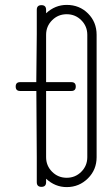

<svg xmlns="http://www.w3.org/2000/svg" viewBox="-20 -753 458 783"><path d="M339 -698Q374 -663 374 -611V-112Q374 -61 339 -26Q303 10 252 10Q205 10 168 -24V-10Q168 9 149 9Q130 9 130 -10V-109V-112L128 -419L130 -614V-713Q130 -732 149 -732Q168 -732 168 -713V-699Q205 -733 252 -733Q304 -733 339 -698ZM336 -450V-451V-611Q336 -646 311.5 -670.5Q287 -695 252 -695Q217 -695 192.5 -670.5Q168 -646 168 -611V-112Q168 -77 192.5 -52.5Q217 -28 252 -28Q287 -28 311.5 -52.5Q336 -77 336 -112ZM271 -418Q289 -418 289 -400Q289 -382 271 -382H229H104H62Q44 -382 44 -400Q44 -418 62 -418H104H229Z"/></svg>

Font: Aaram
Style: Regular
Weight: 400
Designer: Tharique Azeez
Foundry: Tharique Azeez
Version: Version 1.7